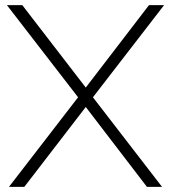

<svg xmlns="http://www.w3.org/2000/svg" viewBox="-20 -730 668 750"><path d="M67 -710 315 -388 562 -710H621L343 -350L613 0H554L315 -312L75 0H15L285 -350L7 -710Z"/></svg>

Font: Raleway-v4020 Light
Style: Regular
Weight: 300
Designer: Matt McInerney, Pablo Impallari, Rodrigo Fuenzalida
Foundry: Matt McInerney, Pablo Impallari, Rodrigo Fuenzalida
Version: Version 4.020;PS 004.020;hotconv 1.0.88;makeotf.lib2.5.64775